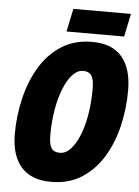

<svg xmlns="http://www.w3.org/2000/svg" viewBox="-60 -934 721 996"><g transform="rotate(5 300.5 -436.0)"><path d="M243 16Q140 16 87.5 -44Q35 -104 35 -216Q35 -310 56.5 -400.5Q78 -491 121.5 -564.5Q165 -638 233 -682Q301 -726 394 -726Q498 -726 549.5 -665Q601 -604 601 -491Q601 -397 580 -307Q559 -217 515 -144Q471 -71 403.5 -27.5Q336 16 243 16ZM276 -138Q306 -138 331.5 -165Q357 -192 376.5 -239.5Q396 -287 406.5 -350Q417 -413 417 -484Q417 -532 403.5 -552Q390 -572 360 -572Q331 -572 305.5 -545Q280 -518 260.5 -470Q241 -422 230 -359Q219 -296 219 -225Q219 -177 232 -157.5Q245 -138 276 -138ZM256 -768 281 -888H581L556 -768Z"/></g></svg>

Font: Geist Mono Black
Style: Italic
Weight: 900
Italic angle: -12°
Monospace: yes
Designer: Basement.studio, Andrés Briganti, Mateo Zaragoza
Foundry: Basement.studio, Vercel, Andrés Briganti, Guido Ferreyra, Mateo Zaragoza
Version: Version 1.500; ttfautohint (v1.8.4.7-5d5b)